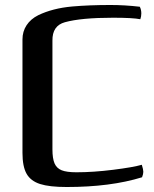

<svg xmlns="http://www.w3.org/2000/svg" viewBox="-20 -734 615 769"><path d="M546 -680Q546 -695 540 -707Q480 -714 422 -714Q337 -714 269 -708Q191 -701 133 -673Q103 -658 86.5 -633Q70 -608 70 -576V-122Q70 -67 86.5 -38Q103 -9 140.5 3Q178 15 247 15Q423 15 549 -24Q554 -37 554 -46Q554 -55 548 -74Q513 -64 433.5 -54Q354 -44 286 -44Q247 -44 227 -52Q207 -60 198.5 -79.5Q190 -99 190 -136V-571Q189 -631 240 -645Q305 -663 433 -663Q512 -663 542 -657Q546 -668 546 -680Z"/></svg>

Font: Federant
Style: Regular
Weight: 400
Designer: Olexa M. Volochay, Alexei Vanyashin, Otto Ludwig Naegele
Foundry: Cyreal (www.cyreal.org)
Version: Version 1.011; ttfautohint (v1.4.1)